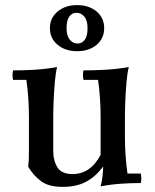

<svg xmlns="http://www.w3.org/2000/svg" viewBox="-20 -715 604 750"><path d="M373 -110 383 -65Q356 -27 318 -6Q280 15 225 15Q170 15 140 -7.5Q110 -30 90 -64Q92 -79 92.5 -94Q93 -109 93 -124V-260Q93 -332 83 -403H31Q27 -422 31 -440Q70 -440 113.5 -442.5Q157 -445 203 -453Q197 -428 194 -392.5Q191 -357 189.5 -321Q188 -285 188 -260V-124Q188 -87 204.5 -61Q221 -35 263 -35Q298 -35 325.5 -53.5Q353 -72 373 -110ZM530 -37Q534 -19 530 0Q495 0 455 2.5Q415 5 373 13Q378 -5 380.5 -27.5Q383 -50 383 -65L373 -110V-260Q373 -332 363 -403H306Q302 -422 306 -440Q345 -440 391 -442.5Q437 -445 483 -453Q477 -428 474 -392.5Q471 -357 469.5 -321Q468 -285 468 -260V-180Q468 -108 478 -37ZM281 -695Q328 -695 357.5 -670Q387 -645 387 -605Q387 -565 357.5 -540Q328 -515 281 -515Q235 -515 205 -540Q175 -565 175 -605Q175 -645 205 -670Q235 -695 281 -695ZM283 -545Q301 -545 311.5 -560Q322 -575 322 -605Q322 -635 309.5 -650Q297 -665 279 -665Q261 -665 250.5 -650Q240 -635 240 -605Q240 -575 252.5 -560Q265 -545 283 -545Z"/></svg>

Font: Poltawski Nowy
Style: Regular
Weight: 400
Designer: Adam Pótawski, Mateusz Machalski, Borys Kosmynka, Ania Wieluska
Foundry: Capitalics.wtf
Version: Version 1.001;gftools[0.9.25]